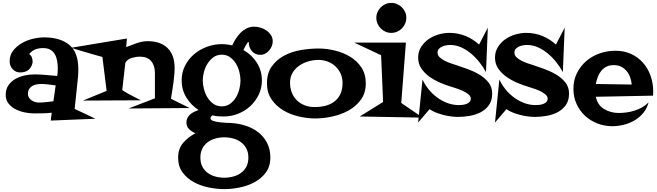

<svg xmlns="http://www.w3.org/2000/svg" viewBox="-20 -814 4561 1332"><path d="M641.6 9.8 332 22.5 338.9 -32.2Q307.6 -28.3 276.4 -27.8Q245.1 -27.3 213.9 -27.3Q185.5 -27.3 151.4 -34.2Q117.2 -41 87.9 -56.2Q58.6 -71.3 39.1 -95.7Q19.5 -120.1 19.5 -155.3Q19.5 -194.3 38.1 -221.7Q56.6 -249 85.4 -265.6Q114.3 -282.2 149.4 -290Q184.6 -297.9 217.8 -297.9Q258.8 -297.9 297.9 -293.9Q336.9 -290 377 -287.1Q378.9 -299.8 379.9 -313Q380.9 -326.2 380.9 -339.8Q380.9 -366.2 376.5 -391.6Q372.1 -417 360.8 -437Q349.6 -457 329.6 -468.8Q309.6 -480.5 278.3 -480.5Q249 -480.5 225.1 -471.2Q201.2 -461.9 182.6 -439.5Q196.3 -428.7 201.2 -415.5Q206.1 -402.3 206.1 -385.7V-379.9Q191.4 -311.5 120.1 -311.5Q87.9 -311.5 67.4 -334.5Q46.9 -357.4 46.9 -388.7Q46.9 -431.6 71.3 -462.9Q95.7 -494.1 131.3 -514.6Q167 -535.2 208.5 -544.9Q250 -554.7 285.2 -554.7Q397.5 -554.7 460.4 -502.9Q523.4 -451.2 523.4 -334Q523.4 -321.3 522.9 -308.6Q522.5 -295.9 521.5 -283.2L498 -58.6Q535.2 -42 570.3 -24.4Q605.5 -6.8 641.6 9.8ZM366.2 -221.7Q340.8 -224.6 315.4 -228Q290 -231.4 264.6 -231.4Q248 -231.4 231.9 -228Q215.8 -224.6 202.6 -216.8Q189.5 -209 181.6 -195.8Q173.8 -182.6 173.8 -163.1Q173.8 -148.4 180.7 -137.2Q187.5 -126 198.7 -118.2Q210 -110.4 223.1 -106.4Q236.3 -102.5 249 -102.5Q274.4 -102.5 300.3 -105.5Q326.2 -108.4 350.6 -111.3Z M1295.9 -64.5 872.1 -61.5 1054.7 -131.8V-307.6Q1054.7 -359.4 1028.8 -390.1Q1002.9 -420.9 950.2 -420.9Q923.8 -420.9 894 -412.1Q864.3 -403.3 849.6 -378.9L828.1 -189.5Q837.9 -181.6 858.9 -169.9Q879.9 -158.2 902.3 -146.5Q927.7 -132.8 957 -118.2L555.7 -116.2L719.7 -183.6L690.4 -418.9Q662.1 -426.8 625 -437Q587.9 -447.3 553.7 -458Q514.6 -469.7 472.7 -482.4L860.4 -546.9L855.5 -487.3Q889.6 -501 928.7 -514.6Q967.8 -528.3 1004.9 -528.3Q1093.8 -528.3 1142.6 -480.5Q1191.4 -432.6 1191.4 -342.8Q1191.4 -320.3 1189 -292.5Q1186.5 -264.6 1182.6 -236.3Q1178.7 -208 1174.3 -180.2Q1169.9 -152.3 1166 -128.9Z M1872.1 -527.3Q1872.1 -509.8 1865.2 -493.2Q1858.4 -476.6 1846.7 -463.4Q1835 -450.2 1819.3 -441.9Q1803.7 -433.6 1786.1 -433.6Q1750 -433.6 1728 -459Q1706.1 -484.4 1706.1 -518.6V-522.5Q1701.2 -523.4 1695.8 -516.1Q1690.4 -508.8 1685.1 -499Q1679.7 -489.3 1675.3 -480Q1670.9 -470.7 1668.9 -466.8Q1727.5 -433.6 1762.2 -378.4Q1796.9 -323.2 1796.9 -255.9Q1796.9 -203.1 1774.9 -157.2Q1752.9 -111.3 1716.3 -77.6Q1679.7 -43.9 1631.8 -24.9Q1584 -5.9 1532.2 -5.9Q1512.7 -5.9 1493.2 -7.3Q1473.6 -8.8 1454.1 -13.7Q1440.4 -4.9 1440.4 6.8Q1440.4 18.6 1459.5 24.9Q1478.5 31.2 1502.4 34.2Q1526.4 37.1 1549.3 38.1Q1572.3 39.1 1580.1 39.1Q1632.8 42 1682.6 57.6Q1732.4 73.2 1771 103Q1809.6 132.8 1832.5 176.8Q1855.5 220.7 1855.5 279.3Q1855.5 340.8 1824.2 382.8Q1793 424.8 1745.6 450.2Q1698.2 475.6 1642.1 486.8Q1585.9 498 1536.1 498Q1485.4 498 1429.2 486.8Q1373 475.6 1325.7 450.2Q1278.3 424.8 1247.1 382.8Q1215.8 340.8 1215.8 279.3Q1215.8 217.8 1250 177.7Q1284.2 137.7 1335.9 110.4Q1310.5 99.6 1292 82Q1273.4 64.5 1273.4 35.2Q1273.4 17.6 1280.8 3.4Q1288.1 -10.7 1300.3 -21Q1312.5 -31.2 1327.6 -38.6Q1342.8 -45.9 1357.4 -50.8Q1304.7 -85 1272.5 -138.2Q1240.2 -191.4 1240.2 -255.9Q1240.2 -311.5 1263.7 -357.9Q1287.1 -404.3 1326.2 -437.5Q1365.2 -470.7 1415.5 -489.3Q1465.8 -507.8 1518.6 -507.8Q1553.7 -507.8 1590.8 -499Q1601.6 -522.5 1616.2 -545.4Q1630.9 -568.4 1649.4 -586.9Q1668 -605.5 1691.4 -617.2Q1714.8 -628.9 1743.2 -628.9Q1764.6 -628.9 1787.6 -622.1Q1810.5 -615.2 1829.1 -602.1Q1847.7 -588.9 1859.9 -570.3Q1872.1 -551.8 1872.1 -527.3ZM1648.4 -255.9Q1648.4 -283.2 1640.6 -314.9Q1632.8 -346.7 1616.7 -373Q1600.6 -399.4 1576.2 -417Q1551.8 -434.6 1518.6 -434.6Q1485.4 -434.6 1460.9 -417Q1436.5 -399.4 1419.9 -373Q1403.3 -346.7 1395 -315.4Q1386.7 -284.2 1386.7 -255.9Q1386.7 -227.5 1395 -195.8Q1403.3 -164.1 1419.4 -137.7Q1435.5 -111.3 1460.4 -93.8Q1485.4 -76.2 1518.6 -76.2Q1551.8 -76.2 1576.2 -93.8Q1600.6 -111.3 1616.7 -138.2Q1632.8 -165 1640.6 -196.3Q1648.4 -227.5 1648.4 -255.9ZM1703.1 279.3Q1703.1 243.2 1689.5 216.8Q1675.8 190.4 1652.3 172.9Q1628.9 155.3 1598.6 147Q1568.4 138.7 1536.1 138.7Q1503.9 138.7 1473.6 147Q1443.4 155.3 1420.4 172.9Q1397.5 190.4 1383.8 216.8Q1370.1 243.2 1370.1 279.3Q1370.1 315.4 1383.8 341.8Q1397.5 368.2 1420.4 385.3Q1443.4 402.3 1473.6 410.6Q1503.9 418.9 1536.1 418.9Q1568.4 418.9 1598.6 410.6Q1628.9 402.3 1652.3 385.3Q1675.8 368.2 1689.5 341.8Q1703.1 315.4 1703.1 279.3Z M2517.6 -236.3Q2517.6 -168.9 2483.9 -122.6Q2450.2 -76.2 2397.9 -47.4Q2345.7 -18.6 2284.2 -5.4Q2222.7 7.8 2167 7.8Q2112.3 7.8 2053.2 -5.9Q1994.1 -19.5 1944.8 -48.8Q1895.5 -78.1 1863.8 -124.5Q1832 -170.9 1832 -236.3Q1832 -307.6 1866.2 -354.5Q1900.4 -401.4 1952.6 -428.7Q2004.9 -456.1 2067.9 -466.8Q2130.9 -477.5 2189.5 -477.5Q2243.2 -477.5 2301.3 -463.9Q2359.4 -450.2 2407.7 -421.4Q2456.1 -392.6 2486.8 -346.7Q2517.6 -300.8 2517.6 -236.3ZM2356.4 -238.3Q2356.4 -273.4 2343.3 -302.7Q2330.1 -332 2307.1 -353.5Q2284.2 -375 2253.9 -386.7Q2223.6 -398.4 2189.5 -398.4Q2154.3 -398.4 2119.1 -388.2Q2084 -377.9 2055.7 -358.4Q2027.3 -338.9 2009.8 -309.1Q1992.2 -279.3 1992.2 -241.2Q1992.2 -203.1 2004.4 -171.9Q2016.6 -140.6 2039.6 -118.2Q2062.5 -95.7 2093.8 -83.5Q2125 -71.3 2163.1 -71.3Q2204.1 -71.3 2239.3 -80.6Q2274.4 -89.8 2300.8 -110.4Q2327.1 -130.9 2341.8 -162.6Q2356.4 -194.3 2356.4 -238.3Z M2798.8 -690.4Q2798.8 -668.9 2790.5 -649.9Q2782.2 -630.9 2768.1 -616.7Q2753.9 -602.5 2734.9 -594.2Q2715.8 -585.9 2694.3 -585.9Q2672.9 -585.9 2654.3 -594.2Q2635.7 -602.5 2621.6 -616.7Q2607.4 -630.9 2599.1 -649.9Q2590.8 -668.9 2590.8 -690.4Q2590.8 -711.9 2599.1 -730.5Q2607.4 -749 2621.6 -763.2Q2635.7 -777.3 2654.3 -785.6Q2672.9 -793.9 2694.3 -793.9Q2715.8 -793.9 2734.9 -785.6Q2753.9 -777.3 2768.1 -763.2Q2782.2 -749 2790.5 -730.5Q2798.8 -711.9 2798.8 -690.4ZM2913.1 2 2475.6 -5.9 2637.7 -106.4 2624 -430.7 2437.5 -518.6H2795.9L2763.7 -99.6Z M3394.5 -165Q3394.5 -116.2 3372.1 -85Q3349.6 -53.7 3315.4 -35.6Q3281.2 -17.6 3239.3 -10.3Q3197.3 -2.9 3158.2 -2.9Q3135.7 -2.9 3108.9 -6.3Q3082 -9.8 3055.7 -16.6Q3029.3 -23.4 3004.4 -33.2Q2979.5 -43 2960 -56.6L2880.9 36.1L2911.1 -262.7Q2927.7 -226.6 2953.6 -194.3Q2979.5 -162.1 3012.7 -137.7Q3045.9 -113.3 3084 -99.1Q3122.1 -85 3163.1 -85Q3173.8 -85 3188 -86.4Q3202.1 -87.9 3215.3 -92.8Q3228.5 -97.7 3237.3 -106.4Q3246.1 -115.2 3246.1 -129.9Q3246.1 -146.5 3228.5 -160.6Q3210.9 -174.8 3187.5 -185.1Q3164.1 -195.3 3140.6 -202.6Q3117.2 -210 3105.5 -213.9Q3072.3 -223.6 3032.7 -240.7Q2993.2 -257.8 2959.5 -281.7Q2925.8 -305.7 2903.3 -338.4Q2880.9 -371.1 2880.9 -414.1Q2880.9 -455.1 2900.9 -487.3Q2920.9 -519.5 2952.1 -541.5Q2983.4 -563.5 3022 -574.7Q3060.5 -585.9 3097.7 -585.9Q3156.2 -585.9 3208.5 -564.9Q3260.7 -543.9 3303.7 -504.9L3364.3 -622.1L3351.6 -313.5Q3334 -346.7 3307.6 -380.4Q3281.2 -414.1 3249 -441.4Q3216.8 -468.8 3179.7 -485.4Q3142.6 -502 3102.5 -502Q3090.8 -502 3075.7 -499.5Q3060.5 -497.1 3047.4 -491.2Q3034.2 -485.4 3024.9 -475.1Q3015.6 -464.8 3015.6 -449.2Q3015.6 -430.7 3029.8 -417Q3043.9 -403.3 3064 -393.1Q3084 -382.8 3105 -375.5Q3126 -368.2 3139.6 -364.3Q3174.8 -352.5 3218.8 -336.9Q3262.7 -321.3 3301.8 -298.8Q3340.8 -276.4 3367.7 -243.7Q3394.5 -210.9 3394.5 -165Z M3927.7 -165Q3927.7 -116.2 3905.3 -85Q3882.8 -53.7 3848.6 -35.6Q3814.5 -17.6 3772.5 -10.3Q3730.5 -2.9 3691.4 -2.9Q3668.9 -2.9 3642.1 -6.3Q3615.2 -9.8 3588.9 -16.6Q3562.5 -23.4 3537.6 -33.2Q3512.7 -43 3493.2 -56.6L3414.1 36.1L3444.3 -262.7Q3460.9 -226.6 3486.8 -194.3Q3512.7 -162.1 3545.9 -137.7Q3579.1 -113.3 3617.2 -99.1Q3655.3 -85 3696.3 -85Q3707 -85 3721.2 -86.4Q3735.4 -87.9 3748.5 -92.8Q3761.7 -97.7 3770.5 -106.4Q3779.3 -115.2 3779.3 -129.9Q3779.3 -146.5 3761.7 -160.6Q3744.1 -174.8 3720.7 -185.1Q3697.3 -195.3 3673.8 -202.6Q3650.4 -210 3638.7 -213.9Q3605.5 -223.6 3565.9 -240.7Q3526.4 -257.8 3492.7 -281.7Q3459 -305.7 3436.5 -338.4Q3414.1 -371.1 3414.1 -414.1Q3414.1 -455.1 3434.1 -487.3Q3454.1 -519.5 3485.4 -541.5Q3516.6 -563.5 3555.2 -574.7Q3593.8 -585.9 3630.9 -585.9Q3689.5 -585.9 3741.7 -564.9Q3793.9 -543.9 3836.9 -504.9L3897.5 -622.1L3884.8 -313.5Q3867.2 -346.7 3840.8 -380.4Q3814.5 -414.1 3782.2 -441.4Q3750 -468.8 3712.9 -485.4Q3675.8 -502 3635.7 -502Q3624 -502 3608.9 -499.5Q3593.8 -497.1 3580.6 -491.2Q3567.4 -485.4 3558.1 -475.1Q3548.8 -464.8 3548.8 -449.2Q3548.8 -430.7 3563 -417Q3577.1 -403.3 3597.2 -393.1Q3617.2 -382.8 3638.2 -375.5Q3659.2 -368.2 3672.9 -364.3Q3708 -352.5 3752 -336.9Q3795.9 -321.3 3835 -298.8Q3874 -276.4 3900.9 -243.7Q3927.7 -210.9 3927.7 -165Z M4511.7 -177.7Q4511.7 -170.9 4511.2 -164.1Q4510.7 -157.2 4510.7 -150.4L4113.3 -142.6Q4126 -85 4170.9 -57.6Q4215.8 -30.3 4272.5 -30.3Q4299.8 -30.3 4328.1 -34.2Q4356.4 -38.1 4383.8 -46.9Q4411.1 -55.7 4435.5 -69.8Q4460 -84 4479.5 -103.5Q4468.8 -62.5 4443.4 -31.2Q4418 0 4383.3 20.5Q4348.6 41 4308.1 51.3Q4267.6 61.5 4227.5 61.5Q4172.9 61.5 4123.5 42Q4074.2 22.5 4037.6 -11.7Q4001 -45.9 3979.5 -93.8Q3958 -141.6 3958 -198.2Q3958 -257.8 3982.4 -306.6Q4006.8 -355.5 4046.9 -390.1Q4086.9 -424.8 4139.6 -443.4Q4192.4 -461.9 4250 -461.9Q4310.5 -461.9 4358.9 -439.5Q4407.2 -417 4441.4 -377.9Q4475.6 -338.9 4493.7 -287.6Q4511.7 -236.3 4511.7 -177.7ZM4362.3 -227.5Q4360.4 -253.9 4351.6 -278.3Q4342.8 -302.7 4327.1 -321.3Q4311.5 -339.8 4289.6 -351.1Q4267.6 -362.3 4238.3 -362.3Q4209 -362.3 4187.5 -351.6Q4166 -340.8 4151.4 -322.8Q4136.7 -304.7 4127.4 -280.8Q4118.2 -256.8 4113.3 -231.4Z"/></svg>

Font: Fontdiner Swanky
Style: Regular
Weight: 400
Designer: Font Diner, Inc
Foundry: Font Diner, Inc
Version: Version 1.000